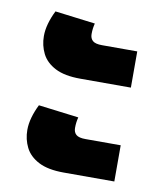

<svg xmlns="http://www.w3.org/2000/svg" viewBox="-61 -550 483 564"><g transform="rotate(10 181.0 -268.0)"><path d="M166 -317Q119 -317 91 -331.5Q63 -346 51 -370Q39 -394 39 -422Q39 -440 44.5 -459.5Q50 -479 60 -499L180 -484Q178 -476 177 -468.5Q176 -461 176 -452Q176 -439 184 -432Q192 -425 212 -425H317V-317ZM166 -37Q119 -37 91 -51.5Q63 -66 51 -90Q39 -114 39 -142Q39 -160 44.5 -179.5Q50 -199 60 -219L180 -204Q178 -196 177 -188.5Q176 -181 176 -172Q176 -159 184 -152Q192 -145 212 -145H317V-37Z"/></g></svg>

Font: Noto Sans Thai ExtraBold
Style: Regular
Weight: 800
Version: Version 2.001